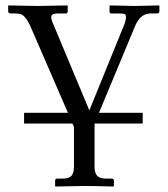

<svg xmlns="http://www.w3.org/2000/svg" viewBox="-20 -451 614 701"><path d="M250 157.2V12.2L244.6 0H67.9V-39.1H228L89.8 -357.9Q75.7 -387.7 61 -397Q53.2 -401.9 32.2 -401.9H20Q10.3 -401.9 9.8 -409.2V-429.2L11.2 -431.2Q104 -429.2 117.2 -429.2Q117.2 -429.2 226.1 -431.2L227.1 -429.2V-410.2Q227.1 -402.3 221.2 -401.9H191.9Q167 -401.9 167 -389.2Q167 -377.9 175.8 -359.9L306.2 -47.9L433.1 -359.9Q439.9 -376 439.9 -389.2Q439.9 -397 435.1 -399.4Q430.2 -401.9 415 -401.9H386.2Q380.4 -401.9 379.9 -409.2V-429.2L380.9 -431.2Q460 -429.2 473.1 -429.2L561 -431.2L562 -429.2V-410.2Q562 -402.3 553.2 -401.9H530.8Q492.7 -401.9 474.1 -357.9L341.3 -39.1H501V0H325.2V157.2Q325.2 180.2 334.7 190.7Q344.2 201.2 368.2 201.2H387.2Q396 201.2 396 209V228L394 230Q325.2 228 286.1 228L183.1 230L181.2 228V209Q181.2 201.2 188 201.2H208Q231.9 201.2 241 190.7Q250 180.2 250 157.2Z"/></svg>

Font: Linux Libertine O
Style: Regular
Weight: 400
Designer: Philipp H. Poll
Foundry: Philipp H. Poll
Version: Version 5.3.0